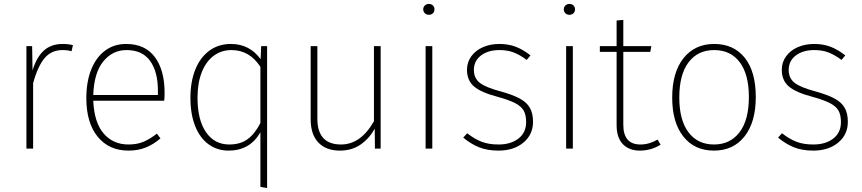

<svg xmlns="http://www.w3.org/2000/svg" viewBox="-20 -754 4375 974"><path d="M350 -525 343 -494Q324 -500 297 -500Q241 -500 206.5 -459.5Q172 -419 148 -332V0H114V-520H143L145 -397Q166 -465 203 -498Q240 -531 298 -531Q326 -531 350 -525Z M813 -243H453Q458 -132 506 -76.5Q554 -21 632 -21Q674 -21 706 -34Q738 -47 776 -76L794 -52Q758 -21 719 -5.5Q680 10 632 10Q533 10 475.5 -60.5Q418 -131 418 -256Q418 -340 443 -402Q468 -464 513.5 -497.5Q559 -531 620 -531Q716 -531 765.5 -464.5Q815 -398 815 -283Q815 -261 813 -243ZM781 -295Q781 -390 741.5 -445Q702 -500 622 -500Q551 -500 504 -442.5Q457 -385 453 -272H781Z M1335 -520V200L1301 194V-83Q1248 10 1140 10Q1082 10 1038 -22Q994 -54 970 -114.5Q946 -175 946 -258Q946 -339 970.5 -400.5Q995 -462 1041.5 -496.5Q1088 -531 1151 -531Q1246 -531 1302 -454L1305 -520ZM1301 -130V-415Q1246 -500 1154 -500Q1103 -500 1064 -471Q1025 -442 1003.5 -387.5Q982 -333 982 -258Q982 -146 1025 -83.5Q1068 -21 1143 -21Q1199 -21 1236 -48Q1273 -75 1301 -130Z M1911 0H1882L1881 -101Q1853 -51 1809 -20.5Q1765 10 1704 10Q1634 10 1595 -31Q1556 -72 1556 -149V-520H1590V-152Q1590 -21 1710 -21Q1810 -21 1877 -139V-520H1911Z M2173 0H2139V-520H2173ZM2184 -707Q2184 -695 2176.5 -687Q2169 -679 2155 -679Q2143 -679 2135 -687Q2127 -695 2127 -707Q2127 -718 2135 -726Q2143 -734 2155 -734Q2169 -734 2176.5 -726Q2184 -718 2184 -707Z M2671 -473 2652 -450Q2617 -476 2585.5 -488Q2554 -500 2514 -500Q2456 -500 2420 -472.5Q2384 -445 2384 -399Q2384 -357 2414.5 -333.5Q2445 -310 2521 -290Q2582 -273 2617 -254Q2652 -235 2668 -207Q2684 -179 2684 -136Q2684 -71 2635 -30.5Q2586 10 2509 10Q2452 10 2410 -7Q2368 -24 2330 -56L2350 -78Q2387 -49 2423 -35Q2459 -21 2509 -21Q2571 -21 2610 -51Q2649 -81 2649 -135Q2649 -171 2636.5 -193Q2624 -215 2593 -231Q2562 -247 2504 -263Q2420 -285 2384.5 -315.5Q2349 -346 2349 -400Q2349 -438 2370.5 -468Q2392 -498 2429.5 -514.5Q2467 -531 2513 -531Q2559 -531 2596 -517Q2633 -503 2671 -473Z M2886 0H2852V-520H2886ZM2897 -707Q2897 -695 2889.5 -687Q2882 -679 2868 -679Q2856 -679 2848 -687Q2840 -695 2840 -707Q2840 -718 2848 -726Q2856 -734 2868 -734Q2882 -734 2889.5 -726Q2897 -718 2897 -707Z M3331 -20Q3283 10 3226 10Q3171 10 3139.5 -23Q3108 -56 3108 -119V-491H3023V-520H3108V-650L3142 -653V-520H3284L3279 -491H3142V-121Q3142 -21 3229 -21Q3273 -21 3316 -46Z M3814 -262Q3814 -134 3757 -62Q3700 10 3602 10Q3503 10 3446.5 -61.5Q3390 -133 3390 -259Q3390 -387 3447.5 -459Q3505 -531 3603 -531Q3702 -531 3758 -461Q3814 -391 3814 -262ZM3426 -259Q3426 -145 3472.5 -83Q3519 -21 3602 -21Q3684 -21 3731.5 -83Q3779 -145 3779 -262Q3779 -377 3732.5 -438.5Q3686 -500 3603 -500Q3520 -500 3473 -438Q3426 -376 3426 -259Z M4268 -473 4249 -450Q4214 -476 4182.5 -488Q4151 -500 4111 -500Q4053 -500 4017 -472.5Q3981 -445 3981 -399Q3981 -357 4011.5 -333.5Q4042 -310 4118 -290Q4179 -273 4214 -254Q4249 -235 4265 -207Q4281 -179 4281 -136Q4281 -71 4232 -30.5Q4183 10 4106 10Q4049 10 4007 -7Q3965 -24 3927 -56L3947 -78Q3984 -49 4020 -35Q4056 -21 4106 -21Q4168 -21 4207 -51Q4246 -81 4246 -135Q4246 -171 4233.5 -193Q4221 -215 4190 -231Q4159 -247 4101 -263Q4017 -285 3981.5 -315.5Q3946 -346 3946 -400Q3946 -438 3967.5 -468Q3989 -498 4026.5 -514.5Q4064 -531 4110 -531Q4156 -531 4193 -517Q4230 -503 4268 -473Z"/></svg>

Font: FiraGO UltraLight
Style: Regular
Weight: 200
Designer: bBox Type
Foundry: bBox Type GmbH
Version: Version 1.001